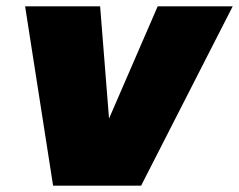

<svg xmlns="http://www.w3.org/2000/svg" viewBox="-20 -584 752 604"><path d="M59 -564H295L323 -211L476 -564H712L424 0H147Z"/></svg>

Font: Poppins Black
Style: Italic
Weight: 900
Italic angle: -10°
Designer: Ninad Kale (Devanagari), Jonny Pinhorn (Latin)
Foundry: Indian Type Foundry
Version: Version 3.200;PS 1.000;hotconv 16.6.54;makeotf.lib2.5.65590